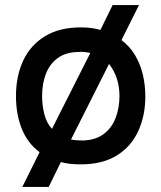

<svg xmlns="http://www.w3.org/2000/svg" viewBox="-20 -642 636 757"><path d="M68 95 136 -42Q89 -77 66 -134Q43 -191 43 -263Q43 -342 71.5 -403Q100 -464 157 -499Q214 -534 299 -534Q321 -534 340 -531.5Q359 -529 376 -524L424 -622H528L459 -484Q492 -459 512.5 -424.5Q533 -390 543 -348.5Q553 -307 553 -262Q553 -186 525 -125Q497 -64 440.5 -29Q384 6 298 6Q276 6 257 4Q238 2 220 -3L172 95ZM185 -134 336 -433Q311 -439 287 -437Q239 -436 207.5 -413Q176 -390 161 -351Q146 -312 146 -263Q146 -226 155 -191Q164 -156 185 -134ZM307 -88Q358 -90 389.5 -114Q421 -138 436 -177.5Q451 -217 451 -263Q451 -301 440.5 -332.5Q430 -364 410 -390L260 -92Q270 -90 281.5 -89Q293 -88 307 -88Z"/></svg>

Font: Onest Medium
Style: Regular
Weight: 500
Designer: Dmitri Voloshin, Andrey Kudryavtsev
Foundry: Dmitri Voloshin, Andrey Kudryavtsev
Version: Version 1.000;gftools[0.9.33]